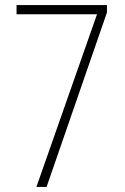

<svg xmlns="http://www.w3.org/2000/svg" viewBox="-20 -734 492 754"><path d="M123 0 361 -678H45V-714H400V-685L163 0Z"/></svg>

Font: Noto Sans Khmer UI Condensed ExtraLight
Style: Regular
Weight: 200
Width: 3
Designer: Danh Hong and the Monotype Design Team
Foundry: Monotype Imaging Inc.
Version: Version 2.002; ttfautohint (v1.8.4.7-5d5b)